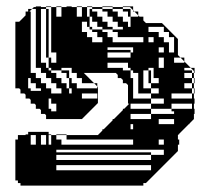

<svg xmlns="http://www.w3.org/2000/svg" viewBox="-20 -572 637 600"><path d="M260 -544H268V-536H260ZM412 -520V-524L400 -536H388V-520ZM460 -440V-456H444V-440ZM268 -456V-440H300V-456H284V-472H268V-480H260V-488H252V-504H236V-472H252V-456ZM316 -424V-416H388V-408H396V-424ZM316 -408V-392H388V-408ZM140 -376H156V-408H132V-392H140ZM444 -472H476V-456H492V-440H508V-408H524V-456H508V-472H492V-488H444ZM524 -376H556V-380L544 -392H524ZM316 -360H364V-352H388V-360H380V-376H316ZM492 -408V-424H476V-408ZM460 -344V-360H444V-352H452V-344ZM172 -360V-352H196V-344H204V-360ZM476 -328H452V-312H476ZM284 -296V-302L274 -312H236V-328H220V-344H196V-328H204V-312H220V-296ZM428 -296H452V-280H476V-296H452V-312H444V-352H428ZM172 -280V-288H140V-280ZM580 -264V-280H516V-264ZM284 -264V-280H236V-264ZM396 -264H452V-248H492V-264H452V-280H412V-288H396ZM580 -232V-248H516V-232ZM516 -224V-232H452V-248H388V-232H452V-216H524V-224ZM452 -200V-216H388V-200ZM476 -200V-184H524V-200ZM396 -168V-184H388V-168ZM156 -136H172V-150H156ZM492 -120V-136H476V-120ZM452 -96V-88H492V-104H156V-96ZM156 -88V-72H452V-88ZM156 -40H452V-56H156ZM140 -520V-536H132V-520ZM140 -504V-520H132V-504ZM140 -488V-504H132V-488ZM140 -472V-488H132V-480H124V-544H108V-480H132V-472ZM140 -456V-472H132V-456ZM140 -440V-456H132V-440ZM140 -424V-440H132V-424ZM132 -416H124V-480H108V-416H132V-408H140V-424H132ZM92 -480H76V-416H92ZM492 -392H476V-360H492ZM108 -360H92V-416H76V-352H108ZM460 -344H452V-328H460ZM172 -312H188V-296H196V-280H204V-296H196V-328H188V-344H172V-352H140V-360H132V-392H124V-416H108V-376H124V-360H132V-352H140V-344H156V-328H172ZM388 -352V-328H396V-288H412V-344H396V-352ZM76 -296V-288H108V-296H92V-312H76V-328H68V-296ZM172 -296H156V-312H140V-328H124V-344H108V-352H76V-344H92V-328H108V-312H124V-296H140V-288H172ZM140 -232V-224H156V-248H140V-264H132V-232ZM140 -136H132V-120H140ZM108 -120H124V-150H108ZM92 -120V-150H76V-120ZM140 -136V-150H156V-152H188V-150H172V-120H396V-136H188V-150H286L300 -164V-168H304L332 -196V-200H336L364 -228V-232H368L384 -248H380V-306L374 -312H364V-322L358 -328H348V-338L342 -344H242L274 -312H284V-302L286 -300V-250L236 -200H124V-212L120 -216H108V-228L104 -232H92V-244L88 -248H76V-260L72 -264H60V-276L56 -280H44V-292L40 -296H28V-504H40L60 -524V-536H68V-544H80L72 -536H76V-480H92V-544H80L86 -550H92V-552H108V-550H124V-544H132V-536H140V-550H124V-552H140V-550H156V-520H172V-550H156V-552H172V-550H188V-552H204V-550H220V-520H236V-550H220V-552H236V-550H252V-520H260V-488H268V-480H300V-472H316V-456H332V-440H428V-456H348V-472H332V-480H300V-488H284V-504H268V-520H260V-536H284V-520H300V-504H316V-488H332V-480H364V-488H348V-504H332V-520H316V-536H300V-544H268V-550H252V-552H268V-550H300V-544H332V-536H348V-520H364V-504H380V-488H388V-520H380V-536H364V-544H332V-550H300V-552H332V-550H364V-544H388V-536H396V-540L386 -550H364V-552H396V-540L400 -536H412V-524L416 -520H428V-508L436 -500H486L536 -450V-400L544 -392H556V-380L576 -360H588V-344H586V-350L576 -360H556V-352H580V-344H586V-328H588V-312H586V-328H580V-344H556V-328H580V-312H586V-296H588V-280H586V-296H580V-312H556V-296H580V-280H586V-264H588V-248H586V-232H588V-216H586V-200L572 -186V-184H570L540 -154V-152H538L536 -150V-136H540V-120H536V-100L436 0H428V8H44V0H36V-8H28V-136H36V-150H60V-152H68V-160H132V-152H140V-150H132V-136Z"/></svg>

Font: Rubik Broken Fax
Style: Regular
Weight: 400
Designer: Hubert and Fischer, NaN
Foundry: Hubert and Fischer, NaN
Version: Version 2.201